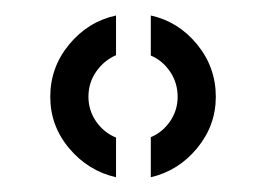

<svg xmlns="http://www.w3.org/2000/svg" viewBox="-20 -828 352 254"><path d="M133.5 -593.5Q96.5 -602 71.5 -631.8Q46.5 -661.5 46.5 -700Q46.5 -739 71.5 -769.2Q96.5 -799.5 133.5 -807.5V-755Q117.5 -748 107.2 -733.2Q97 -718.5 97 -700Q97 -682 107.2 -667.2Q117.5 -652.5 133.5 -646ZM179.5 -593.5V-646.5Q195 -653 205 -667.5Q215 -682 215 -700Q215 -718.5 205 -733.2Q195 -748 179.5 -754.5V-807.5Q216 -799.5 240.8 -769.2Q265.5 -739 265.5 -700Q265.5 -662 240.8 -632Q216 -602 179.5 -593.5Z"/></svg>

Font: Big Shoulders Stencil Text
Style: Bold
Weight: 700
Designer: Patric King
Foundry: XO Type Co
Version: Version 1.000